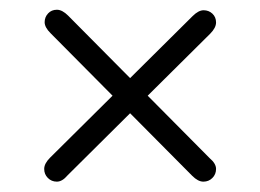

<svg xmlns="http://www.w3.org/2000/svg" viewBox="-20 -416 521 384"><path d="M81.1 -349.6Q69.3 -361.3 69.3 -371.6Q69.3 -381.8 76.2 -389.2Q83 -396.5 93.8 -396.5Q104.5 -396.5 116.2 -384.8L240.2 -259.8L365.2 -383.8Q377 -395.5 387.2 -395.5Q397.5 -395.5 404.8 -388.7Q412.1 -381.8 412.1 -371.1Q412.1 -360.4 400.4 -348.6L275.4 -224.6L399.4 -99.6Q412.1 -88.9 412.1 -78.1Q412.1 -67.4 404.8 -60.1Q397.5 -52.7 386.7 -52.7Q376 -52.7 364.3 -64.5L240.2 -189.5L115.2 -65.4Q104.5 -52.7 93.8 -52.7Q83 -52.7 75.7 -60.1Q68.4 -67.4 68.4 -78.1Q68.4 -88.9 80.1 -100.6L205.1 -224.6Z"/></svg>

Font: Jura
Style: Book
Weight: 400
Version: Version 2.5